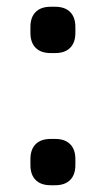

<svg xmlns="http://www.w3.org/2000/svg" viewBox="-20 -548 313 568"><path d="M143 -391H130Q101 -391 85.5 -406.5Q70 -422 70 -451V-468Q70 -497 85.5 -512.5Q101 -528 130 -528H143Q172 -528 187.5 -512.5Q203 -497 203 -468V-451Q203 -422 187.5 -406.5Q172 -391 143 -391ZM143 0H130Q101 0 85.5 -15.5Q70 -31 70 -60V-77Q70 -106 85.5 -121.5Q101 -137 130 -137H143Q172 -137 187.5 -121.5Q203 -106 203 -77V-60Q203 -31 187.5 -15.5Q172 0 143 0Z"/></svg>

Font: Quicksand Variable Light
Style: Regular
Weight: 300
Designer: Andrew Paglinawan
Foundry: Andrew Paglinawan
Version: Version 3.004